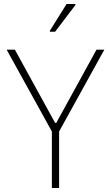

<svg xmlns="http://www.w3.org/2000/svg" viewBox="-20 -935 553 955"><path d="M238 0V-281L13 -688H54L254 -324H260L460 -688H499L274 -281V0ZM228 -777V-782L311 -915H355V-910L254 -777Z"/></svg>

Font: Saira Semi Condensed Thin
Style: Regular
Weight: 100
Width: 4
Designer: Hector Gatti with collaboration of the Omnibus-Type team
Foundry: Omnibus-Type
Version: Version 1.001; ttfautohint (v1.8)